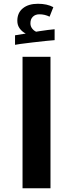

<svg xmlns="http://www.w3.org/2000/svg" viewBox="-20 -1003 389 1023"><path d="M100.1 -700.2H249V0H100.1ZM60.1 -814.9 117.2 -824.2Q97.7 -834 85 -851.3Q72.3 -868.7 72.3 -892.1Q72.3 -935.1 102.1 -959Q131.8 -982.9 182.1 -982.9Q231.4 -982.9 264.2 -964.8L244.1 -914.1Q218.8 -926.8 189.9 -926.8Q168.5 -926.8 155.3 -914.1Q142.1 -901.4 142.1 -878.9Q142.1 -863.3 150.9 -851.6Q159.7 -839.8 172.4 -834L189.9 -836.9Q240.7 -844.7 271 -847.2V-789.1Q235.4 -786.6 153.1 -776.9Q70.8 -767.1 60.1 -764.2Z"/></svg>

Font: Droid Arabic Kufi
Style: Bold
Weight: 700
Designer: Pascal Zoghbi
Foundry: Irfont.ir
Version: Version 1.00 February 28, 2013, initial release